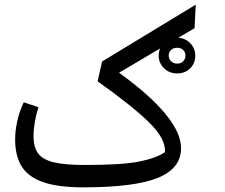

<svg xmlns="http://www.w3.org/2000/svg" viewBox="-20 -790 967 824"><path d="M818 -551Q818 -519 796.5 -497Q775 -475 740 -475Q706 -475 683.5 -497.5Q661 -520 661 -551Q661 -567 667 -582L491 -478Q757 -285 757 -154Q757 -67 657 -26.5Q557 14 337 14Q230 14 166 -8Q102 -30 73.5 -75Q45 -120 45 -192Q45 -230 54.5 -272Q64 -314 82 -351L145 -330Q124 -264 124 -205Q124 -157 144.5 -130.5Q165 -104 212.5 -93Q260 -82 345 -82Q503 -82 576.5 -96.5Q650 -111 688 -137Q692 -194 619.5 -265Q547 -336 399 -441L418 -526L820 -770L815 -669L745 -628Q776 -626 797 -604Q818 -582 818 -551ZM776 -551Q776 -566 766 -575.5Q756 -585 740 -585Q724 -585 714 -575.5Q704 -566 704 -551Q704 -538 714 -527.5Q724 -517 740 -517Q757 -517 766.5 -527.5Q776 -538 776 -551Z"/></svg>

Font: FiraGO
Style: Italic
Weight: 400
Italic angle: -8°
Designer: bBox Type GmbH
Foundry: bBox Type GmbH
Version: Version 1.001